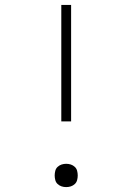

<svg xmlns="http://www.w3.org/2000/svg" viewBox="-20 -755 540 783"><path d="M270 -260H230V-735H270ZM250 8Q240 8 231 5Q222 2 215 -4.5Q208 -11 205.5 -20.5Q203 -30 203 -39Q203 -49 205.5 -58.5Q208 -68 215 -74.5Q222 -81 231 -84Q240 -87 250 -87Q260 -87 269 -84Q278 -81 285 -74.5Q292 -68 294.5 -58.5Q297 -49 297 -39Q297 -30 294.5 -20.5Q292 -11 285 -4.5Q278 2 269 5Q260 8 250 8Z"/></svg>

Font: Iosevka Term Curly Extralight
Style: Regular
Weight: 200
Designer: Belleve Invis
Foundry: Belleve Invis
Version: Version 32.3.0